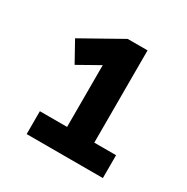

<svg xmlns="http://www.w3.org/2000/svg" viewBox="-108 -799 595 611"><g transform="rotate(30 190.0 -493.5)"><path d="M66 -282V-366H166V-593L88 -549L47 -623L193 -705H266V-366H346V-282Z"/></g></svg>

Font: Nunito Sans
Style: Bold
Weight: 700
Designer: Vernon Adams
Foundry: Vernon Adams
Version: Version 3.101; ttfautohint (v1.8.4.7-5d5b);gftools[0.9.27]